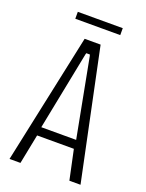

<svg xmlns="http://www.w3.org/2000/svg" viewBox="-138 -791 652 859"><g transform="rotate(20 188.0 -361.5)"><path d="M18 0 150 -620H226L356 0H303L273 -141H98L70 0ZM177 -555 103 -182H269L198 -555L196 -562H179ZM80 -690V-723H294V-690Z"/></g></svg>

Font: Smooch Sans
Style: Regular
Weight: 400
Designer: Robert E. Leuschke
Foundry: Robert E. Leuschke
Version: Version 1.010; ttfautohint (v1.8.3)